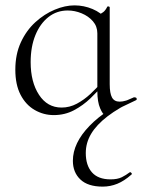

<svg xmlns="http://www.w3.org/2000/svg" viewBox="-20 -419 530 714"><path d="M180 9Q142 9 109 -10Q76 -29 56.5 -66.5Q37 -104 37 -160Q37 -217 57.5 -261.5Q78 -306 111.5 -336.5Q145 -367 183.5 -383Q222 -399 257 -399Q292 -399 324 -385.5Q356 -372 374 -349L342 -295Q342 -321 325.5 -340Q309 -359 283.5 -369.5Q258 -380 232 -380Q191 -380 160 -355.5Q129 -331 111.5 -288Q94 -245 94 -188Q94 -114 125 -66.5Q156 -19 209 -19Q239 -19 266 -33.5Q293 -48 316 -69.5Q339 -91 358 -113L366 -106Q344 -80 316.5 -53.5Q289 -27 255 -9Q221 9 180 9ZM370 8Q363 8 352.5 -16Q342 -40 342 -80V-361Q356 -368 364 -374Q372 -380 379 -394Q380 -396 384 -395Q388 -394 388 -392V-106Q388 -72 396.5 -56.5Q405 -41 425 -41Q436 -41 449 -45Q462 -49 481 -56Q486 -58 488 -53Q490 -48 485 -46L374 7Q372 8 370 8ZM480 -58 485 -48Q421 -18 380 13.5Q339 45 319 78.5Q299 112 299 150Q299 196 322 222Q345 248 391 248Q417 248 433 240Q449 232 462 222Q465 220 468.5 224Q472 228 469 230Q442 254 416 264.5Q390 275 362 275Q307 275 279 248.5Q251 222 251 179Q251 113 313 49Q375 -15 480 -58Z"/></svg>

Font: Cormorant Infant Light
Style: Regular
Weight: 300
Designer: Christian Thalmann (Catharsis Fonts)
Foundry: Catharsis Fonts
Version: Version 4.001